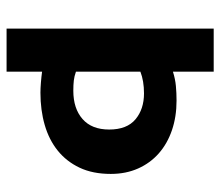

<svg xmlns="http://www.w3.org/2000/svg" viewBox="-63 -607 670 584"><g transform="rotate(90 272.0 -315.0)"><path d="M67 -630H198V-506Q220 -513 241.5 -515Q263 -517 286 -517Q335 -517 376 -503Q417 -489 446.5 -463Q476 -437 492.5 -400Q509 -363 509 -317Q509 -262 490 -222Q471 -182 438 -155.5Q405 -129 360 -116Q315 -103 262 -103Q249 -103 230.5 -104.5Q212 -106 198 -108V0H67ZM198 -211Q212 -206 225 -204.5Q238 -203 256 -203Q310 -203 342 -231Q374 -259 374 -312Q374 -366 343 -392Q312 -418 264 -418Q226 -418 198 -407Z"/></g></svg>

Font: Mukta Mahee
Style: Bold
Weight: 700
Designer: Shuchita Grover, Noopur Datye, Girish Dalvi, Yashodeep Gholap
Foundry: Ek Type
Version: Version 2.538;PS 1.000;hotconv 16.6.51;makeotf.lib2.5.65220;